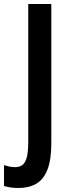

<svg xmlns="http://www.w3.org/2000/svg" viewBox="-71 -734 346 958"><path d="M21 204Q1 204 -17 201.5Q-35 199 -51 194V90Q-39 94 -25 97Q-11 100 5 100Q26 100 40.5 89.5Q55 79 62.5 51.5Q70 24 70 -29V-714H185V-20Q185 64 165.5 113Q146 162 109.5 183Q73 204 21 204Z"/></svg>

Font: Noto Sans Gurmukhi ExtraCondensed SemiBold
Style: Regular
Weight: 600
Width: 2
Designer: Jelle Bosma - Monotype Design Team
Foundry: Monotype Imaging Inc.
Version: Version 2.004; ttfautohint (v1.8.4.7-5d5b)